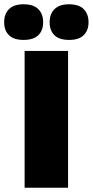

<svg xmlns="http://www.w3.org/2000/svg" viewBox="-48 -877 434 897"><path d="M270 0H67V-639H270ZM62 -690.5Q16 -690.5 -6.2 -712.8Q-28.5 -735 -28.5 -771.5V-774.5Q-28.5 -811.5 -6.2 -834.2Q16 -857 62 -857Q109 -857 131.2 -834.2Q153.5 -811.5 153.5 -774.5V-771.5Q153.5 -735 131.2 -712.8Q109 -690.5 62 -690.5ZM275 -690.5Q228 -690.5 206 -712.8Q184 -735 184 -771.5V-774.5Q184 -811.5 206.5 -834.2Q229 -857 275 -857Q321 -857 343.2 -834.2Q365.5 -811.5 365.5 -774.5V-771.5Q365.5 -735 343.2 -712.8Q321 -690.5 275 -690.5Z"/></svg>

Font: Anek Latin Expanded ExtraBold
Style: Regular
Weight: 800
Width: 7
Designer: Yesha Goshar
Foundry: Ek Type
Version: Version 1.003